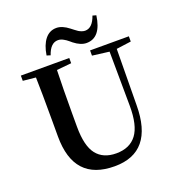

<svg xmlns="http://www.w3.org/2000/svg" viewBox="-167 -1090 1151 1245"><g transform="rotate(-20 408.0 -467.5)"><path d="M609.4 -949.2 633.8 -942.4Q613.3 -794.9 513.7 -794.9Q473.6 -794.9 428.7 -830.1Q425.8 -833 413.6 -842.8Q401.4 -852.5 396.5 -856Q391.6 -859.4 381.3 -865.2Q371.1 -871.1 362.3 -873.5Q353.5 -876 343.8 -876Q292 -876 266.6 -799.8L241.2 -807.6Q252 -877 282.7 -915.5Q313.5 -954.1 361.3 -954.1Q401.4 -954.1 447.3 -918Q452.1 -914.1 466.3 -903.3Q480.5 -892.6 487.8 -887.7Q495.1 -882.8 507.8 -877.9Q520.5 -873 532.2 -873Q583 -873 609.4 -949.2ZM785.2 -742.2V-706.1L683.6 -692.4L679.7 -305.7Q678.7 18.6 412.1 18.6Q130.9 18.6 130.9 -289.1V-400.4Q130.9 -598.6 127.9 -697.3L40 -706.1V-742.2H374V-706.1L272.5 -696.3Q268.6 -567.4 268.6 -400.4V-306.6Q268.6 -173.8 314.5 -115.2Q360.4 -56.6 450.2 -56.6Q543.9 -56.6 590.8 -119.1Q637.7 -181.6 636.7 -317.4L633.8 -691.4L517.6 -706.1V-742.2Z"/></g></svg>

Font: GenYoMin TW TTF Bold
Style: Regular
Weight: 700
Version: Version 1.300